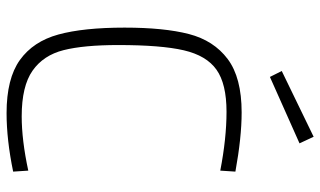

<svg xmlns="http://www.w3.org/2000/svg" viewBox="-215 -750 974 584"><g transform="rotate(90 272.0 -458.0)"><path d="M64 0ZM64 -350Q64 -470 83.5 -545.5Q103 -621 159.5 -663.5Q216 -706 322 -706Q398 -706 502 -687L499 -641Q401 -660 320 -660Q235 -660 192 -629.5Q149 -599 133 -530Q117 -461 117 -331Q117 -226 132.5 -164.5Q148 -103 195 -70Q242 -37 334 -37Q406 -37 499 -57L502 -11Q405 9 324 9Q219 9 162.5 -31.5Q106 -72 85 -148.5Q64 -225 64 -350ZM196 -828 396 -925 416 -882 214 -792Z"/></g></svg>

Font: Cairo Light
Style: Regular
Weight: 300
Designer: Mohamed Gaber, the designers of Titillium
Foundry: Kief Type Foundry
Version: Version 2.009; ttfautohint (v1.5.33-1714) -l 8 -r 50 -G 200 